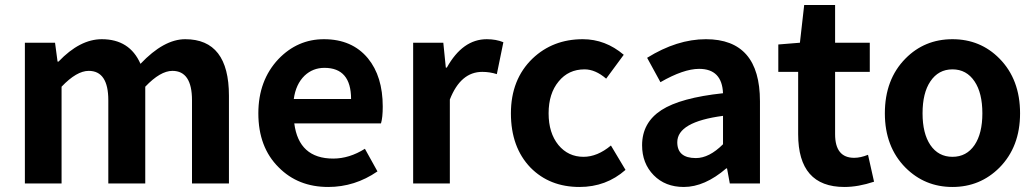

<svg xmlns="http://www.w3.org/2000/svg" viewBox="-20 -730 4123 764"><path d="M79 -560H199L209 -485H213Q298 -574 385 -574Q496 -574 539 -476Q632 -574 717 -574Q891 -574 891 -349V0H744V-331Q744 -448 666 -448Q618 -448 558 -385V0H411V-331Q411 -448 333 -448Q285 -448 225 -385V0H79Z M1089 -64Q1008 -144 1008 -279Q1008 -410 1088 -495Q1164 -574 1269 -574Q1381 -574 1444 -498Q1503 -426 1503 -306Q1503 -262 1496 -239H1151Q1169 -99 1306 -99Q1370 -99 1432 -138L1482 -48Q1392 14 1286 14Q1166 14 1089 -64ZM1377 -336Q1377 -460 1271 -460Q1225 -460 1192 -429Q1157 -395 1149 -336Z M1624 -560H1744L1754 -461H1758Q1821 -574 1917 -574Q1954 -574 1983 -562L1957 -435Q1929 -444 1899 -444Q1813 -444 1770 -334V0H1624Z M2091 -63Q2013 -144 2013 -279Q2013 -414 2099 -497Q2180 -574 2299 -574Q2389 -574 2462 -512L2392 -417Q2349 -454 2306 -454Q2242 -454 2203 -406Q2163 -358 2163 -279Q2163 -201 2202 -153Q2241 -106 2302 -106Q2357 -106 2411 -151L2469 -54Q2392 14 2286 14Q2167 14 2091 -63Z M2581 -33Q2535 -80 2535 -152Q2535 -242 2612 -292Q2688 -341 2857 -359Q2853 -456 2762 -456Q2700 -456 2608 -403L2555 -500Q2674 -574 2789 -574Q3004 -574 3004 -327V0H2884L2873 -60H2870Q2784 14 2701 14Q2627 14 2581 -33ZM2857 -156V-269Q2675 -245 2675 -164Q2675 -101 2749 -101Q2802 -101 2857 -156Z M3156 -196V-444H3077V-553L3163 -560L3180 -710H3303V-560H3441V-444H3303V-196Q3303 -102 3379 -102Q3404 -102 3434 -114L3458 -7Q3395 14 3340 14Q3156 14 3156 -196Z M3583 -63Q3501 -146 3501 -279Q3501 -414 3583 -497Q3659 -574 3770 -574Q3881 -574 3957 -497Q4039 -414 4039 -279Q4039 -146 3957 -63Q3880 14 3770 14Q3660 14 3583 -63ZM3858 -153Q3889 -199 3889 -279Q3889 -360 3858 -406Q3826 -454 3770 -454Q3714 -454 3682 -406Q3651 -360 3651 -279Q3651 -199 3682 -153Q3714 -106 3770 -106Q3826 -106 3858 -153Z"/></svg>

Font: Noto Sans Tobesmart edit
Style: Bold
Weight: 700
Designer: Ryoko NISHIZUKA  (kana & ideographs); Paul D. Hunt (Latin, Greek & Cyrillic); Wenlong ZHANG  (bopomofo); Sandoll Communi
Foundry: Adobe Systems Incorporated
Version: Version 1.005 Oct 7, 2021